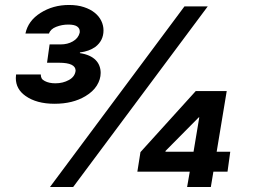

<svg xmlns="http://www.w3.org/2000/svg" viewBox="-20 -753 1017 773"><path d="M199.6 -335.2Q127.1 -335.2 82.7 -366.8Q43.7 -394.2 43.7 -438.9Q43.7 -445.7 44.7 -453.1H144.2Q144.2 -444.2 147.5 -437.9Q150.9 -431.5 160.2 -426.8Q177.6 -417.6 202.8 -417.6Q233.7 -417.6 257.8 -431.1Q281.6 -444.2 284.4 -468.4Q284.4 -500.4 217.7 -500.4H169.4L179.7 -574.2H224.4Q252.1 -574.2 273.1 -586.3Q295.1 -598.7 300.8 -621.1L301.1 -626.8Q301.1 -639.2 290.1 -646.7Q279.1 -654.1 254.6 -654.1Q229.4 -654.1 206 -644.9Q183.2 -636 177.2 -617.9H82.4Q93 -669.4 143.1 -701Q193.5 -733 257.8 -733Q291.9 -733 317.8 -724.4Q343.8 -715.9 361.3 -701.7Q378.9 -687.5 387.8 -669Q396.7 -650.6 396.7 -630.7Q396.7 -589.5 364 -564.3Q338.4 -546.2 301.8 -541.9V-539.1Q323.2 -535.9 339 -528.8Q354.8 -521.7 365.1 -511.2Q375.4 -500.7 380.3 -487.6Q385.3 -474.4 385.3 -459.5Q385.3 -433.6 370 -408.9Q354.8 -384.2 323.9 -365.8Q273.1 -335.2 199.6 -335.2ZM274.5 0H181.1L722.7 -727.3H816.4ZM828.8 0H733.3L744 -61.8H533L545.5 -140.6L768.1 -386.4H892.8L852.3 -142H907L896 -61.8H839.1ZM759.2 -142 782.3 -280.5H780.2L646.3 -145.2V-142Z"/></svg>

Font: Linik Sans
Style: Bold Italic
Weight: 700
Italic angle: 9°
Designer: Fonts by Rasmus Andersson / Changes by Cristiano Sobral with parts from Marc Monis
Foundry: rsms
Version: Version 3.020; ttfautohint (v1.6)